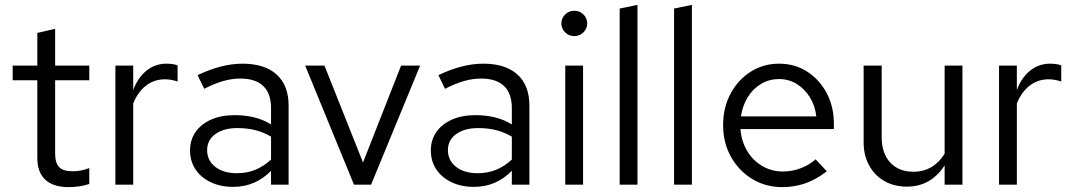

<svg xmlns="http://www.w3.org/2000/svg" viewBox="-20 -757 4392 787"><path d="M261 10Q198 10 165.5 -20.5Q133 -51 133 -109V-428H32V-488H133V-622L206 -639V-488H346V-428H206V-128Q206 -89 222.5 -72Q239 -55 277 -55Q296 -55 311 -58Q326 -61 346 -68V-3Q326 4 304 7Q282 10 261 10Z M453 0V-488H526V-388Q545 -439 580.5 -467.5Q616 -496 662 -496Q675 -496 686 -494.5Q697 -493 708 -489V-423Q696 -427 682.5 -429.5Q669 -432 657 -432Q612 -432 578.5 -406Q545 -380 526 -333V0Z M936 9Q884 9 844 -10Q804 -29 781.5 -62.5Q759 -96 759 -140Q759 -184 782 -216.5Q805 -249 846 -267Q887 -285 942 -285Q984 -285 1021.5 -276Q1059 -267 1091 -247V-314Q1091 -374 1059 -404.5Q1027 -435 965 -435Q931 -435 895.5 -425Q860 -415 817 -393L790 -449Q888 -496 974 -496Q1065 -496 1114 -451.5Q1163 -407 1163 -324V0H1091V-57Q1059 -24 1020 -7.5Q981 9 936 9ZM829 -142Q829 -99 862.5 -73Q896 -47 951 -47Q992 -47 1026.5 -61Q1061 -75 1091 -103V-197Q1060 -215 1027 -223.5Q994 -232 953 -232Q897 -232 863 -207.5Q829 -183 829 -142Z M1431 0 1231 -488H1310L1468 -91L1624 -488H1702L1501 0Z M1923 9Q1871 9 1831 -10Q1791 -29 1768.5 -62.5Q1746 -96 1746 -140Q1746 -184 1769 -216.5Q1792 -249 1833 -267Q1874 -285 1929 -285Q1971 -285 2008.5 -276Q2046 -267 2078 -247V-314Q2078 -374 2046 -404.5Q2014 -435 1952 -435Q1918 -435 1882.5 -425Q1847 -415 1804 -393L1777 -449Q1875 -496 1961 -496Q2052 -496 2101 -451.5Q2150 -407 2150 -324V0H2078V-57Q2046 -24 2007 -7.5Q1968 9 1923 9ZM1816 -142Q1816 -99 1849.5 -73Q1883 -47 1938 -47Q1979 -47 2013.5 -61Q2048 -75 2078 -103V-197Q2047 -215 2014 -223.5Q1981 -232 1940 -232Q1884 -232 1850 -207.5Q1816 -183 1816 -142Z M2297 0V-488H2370V0ZM2333.9 -609Q2312 -609 2296.5 -624.3Q2281 -639.5 2281 -661Q2281 -682.5 2296.6 -697.7Q2312.2 -713 2334.1 -713Q2356 -713 2371.5 -697.7Q2387 -682.5 2387 -661Q2387 -639.5 2371.4 -624.3Q2355.8 -609 2333.9 -609Z M2520 0V-722L2593 -737V0Z M2743 0V-722L2816 -737V0Z M3186.3 10Q3117.9 10 3063.1 -23.5Q3008.2 -57 2976.1 -114.4Q2944 -171.8 2944 -243.9Q2944 -316 2974.5 -373Q3005 -430 3057 -463Q3109 -496 3173.5 -496Q3238 -496 3288.5 -463.5Q3339 -431 3368.5 -375.5Q3398 -319.9 3398 -250V-228H3015Q3019 -178 3042.5 -138.5Q3066 -99 3104.5 -76.5Q3143 -54 3189 -54Q3226.6 -54 3262.3 -67.5Q3298 -81 3323 -104L3369 -55Q3327 -22 3282 -6Q3237 10 3186.3 10ZM3017 -280H3326Q3321 -324 3299.5 -358.5Q3278 -393 3245.4 -413Q3212.8 -433 3173 -433Q3133.4 -433 3100.2 -413.5Q3067 -394 3045.5 -359.5Q3024 -325 3017 -280Z M3697.3 8Q3644.6 8 3604.8 -15Q3565 -38 3542.5 -79Q3520 -120 3520 -173V-488H3594V-194Q3594 -129.1 3628.8 -91Q3663.6 -53 3724 -53Q3765 -53 3797.5 -72Q3830 -91 3852 -127V-488H3925V0H3852V-79Q3824 -36 3785.5 -14Q3747 8 3697.3 8Z M4075 0V-488H4148V-388Q4167 -439 4202.5 -467.5Q4238 -496 4284 -496Q4297 -496 4308 -494.5Q4319 -493 4330 -489V-423Q4318 -427 4304.5 -429.5Q4291 -432 4279 -432Q4234 -432 4200.5 -406Q4167 -380 4148 -333V0Z"/></svg>

Font: Red Hat Text VF
Style: Regular
Weight: 300
Designer: Pentagram, MCKL
Foundry: Pentagram, MCKL
Version: Version 1.023